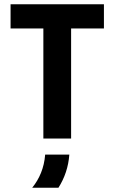

<svg xmlns="http://www.w3.org/2000/svg" viewBox="-20 -645 533 894"><path d="M29.2 -512.5H181.9V0H311.1V-512.5H463.9V-625H29.2ZM129.9 229.2H252.1C281.2 183.3 298.6 131.9 302.8 75H190.3C185.4 137.5 163.2 188.2 129.9 229.2Z"/></svg>

Font: Afacad
Style: Bold
Weight: 700
Designer: Kristian Moeller
Foundry: Dicotype
Version: Version 1.000